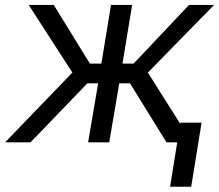

<svg xmlns="http://www.w3.org/2000/svg" viewBox="-23 -565 870 762"><path d="M-2.8 0H98L323.9 -234.4H366.5L326.7 0H410.5L450.3 -234.4H492.9L637.8 0H680.4L652 176.1H735.8L777 -78.1H693.2L692.5 -73.2L563.9 -277L826.7 -545.5H727.3L507.1 -312.5H463.1L501.4 -545.5H417.6L379.3 -312.5H333.8L190.3 -545.5H90.9L264.2 -277Z"/></svg>

Font: Magic Ui Pro
Style: Italic
Weight: 400
Italic angle: -9.39999°
Designer: Stefan Endress, Andreas Faust
Version: Version 1.000;FEAKit 1.0